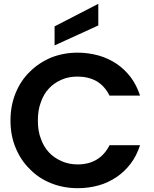

<svg xmlns="http://www.w3.org/2000/svg" viewBox="-20 -984 808 1010"><path d="M35.2 -350.1Q35.2 -428.7 62 -494.1Q89.8 -561.5 137.2 -606.9Q184.1 -653.8 249 -681.2Q314 -707 389.2 -707Q444.3 -707 499 -691.9Q548.3 -678.2 594.2 -647.9Q636.2 -619.1 668 -577.1Q697.8 -538.1 716.8 -481H556.2Q530.8 -531.7 487.8 -557.1Q444.8 -581.1 388.2 -581.1Q339.8 -581.1 304.2 -564.9Q263.2 -546.9 237.8 -519Q209.5 -489.3 194.8 -445.8Q179.2 -405.8 179.2 -350.1Q179.2 -293.5 194.8 -254.9Q209.5 -211.9 237.8 -182.1Q263.2 -154.3 304.2 -136.2Q342.3 -119.1 388.2 -119.1Q445.8 -119.1 487.8 -144Q530.8 -169.4 556.2 -220.2H716.8Q697.8 -163.1 668 -124Q636.2 -82 594.2 -53.2Q547.4 -22 499 -8.8Q446.3 5.9 389.2 5.9Q314 5.9 249 -20Q183.1 -46.4 137.2 -94.2Q89.8 -139.6 62 -207Q35.2 -271 35.2 -350.1ZM267.1 -745.1V-845.2L497.1 -963.9V-850.1Z"/></svg>

Font: PoppinsZ SemiBold
Style: Regular
Weight: 600
Designer: Ninad Kale (Devanagari), Jonny Pinhorn (Latin)
Foundry: Indian Type Foundry
Version: Version 3.002;FEAKit 1.0